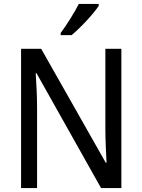

<svg xmlns="http://www.w3.org/2000/svg" viewBox="-20 -964 730 984"><path d="M486 -934V-944H384C361 -899 323 -838 291 -795V-784H347C391 -820 461 -895 486 -934ZM602 0V-714H520V-302C520 -247 524 -172 526 -130H522L191 -714H88V0H170V-413C170 -475 166 -539 163 -589H167L498 0Z"/></svg>

Font: Noto Sans Gurmukhi SemiCondensed
Style: Regular
Weight: 400
Width: 4
Designer: Jelle Bosma - Monotype Design Team
Foundry: Monotype Imaging Inc.
Version: Version 2.004